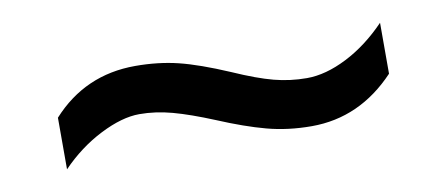

<svg xmlns="http://www.w3.org/2000/svg" viewBox="-30 -466 632 271"><g transform="rotate(-10 286.0 -330.5)"><path d="M50 -267V-341Q98 -394 170 -394Q203 -394 231.5 -387Q260 -380 302 -362Q336 -347 359 -341Q382 -335 406 -335Q433 -335 463.5 -350.5Q494 -366 521 -394V-321Q470 -267 401 -267Q367 -267 337 -275Q307 -283 269 -299Q235 -313 211 -319.5Q187 -326 164 -326Q139 -326 107.5 -310Q76 -294 50 -267Z"/></g></svg>

Font: Noto Serif Oriya
Style: Regular
Weight: 400
Designer: David Williams
Foundry: Google LLC, David Williams
Version: Version 1.051; ttfautohint (v1.8.4.7-5d5b)